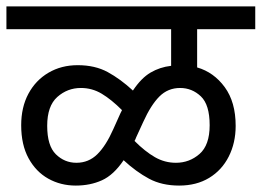

<svg xmlns="http://www.w3.org/2000/svg" viewBox="-20 -642 815 598"><path d="M0 -551V-622H775V-551H594V-432Q646 -417 680 -370.5Q714 -324 714 -250Q714 -197 692.5 -154.5Q671 -112 631.5 -88Q592 -64 538 -64Q484 -64 444 -85.5Q404 -107 365 -143Q334 -97 297.5 -80.5Q261 -64 216 -64Q169 -64 130.5 -85.5Q92 -107 69 -149Q46 -191 46 -252Q46 -308 68.5 -350Q91 -392 131 -415.5Q171 -439 222 -439Q276 -439 315.5 -417.5Q355 -396 394 -360Q420 -399 449 -416Q478 -433 513 -437V-551ZM404 -214Q402 -208 399 -203Q432 -170 462.5 -152.5Q493 -135 528 -135Q570 -135 601.5 -162.5Q633 -190 633 -252Q633 -316 605.5 -342Q578 -368 541 -368Q503 -368 476.5 -341.5Q450 -315 426 -262ZM127 -250Q127 -188 154 -161.5Q181 -135 218 -135Q256 -135 283 -161.5Q310 -188 333 -240L355 -289Q358 -295 360 -299Q327 -332 297 -350Q267 -368 232 -368Q190 -368 158.5 -340Q127 -312 127 -250Z"/></svg>

Font: TSCustom
Style: Regular
Weight: 400
Designer: Monotype Design Team
Foundry: Monotype Imaging Inc.
Version: Version 2.004; ttfautohint (v1.8.3) -l 8 -r 50 -G 200 -x 14 